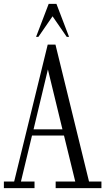

<svg xmlns="http://www.w3.org/2000/svg" viewBox="-21 -970 543 990"><path d="M-1 0V-34H52L225 -740H265L438 -34H502V0H266V-34H367L309 -271H144L87 -34H157V0ZM226 -612 152 -303H301ZM165 -780 230 -950H270L335 -780H323L250 -886L177 -780Z"/></svg>

Font: Xanh Mono
Style: Regular
Weight: 400
Monospace: yes
Designer: Lam Bao, Duy Dao
Foundry: Yellow Type Foundry
Version: Version 3.101; ttfautohint (v1.8.3)